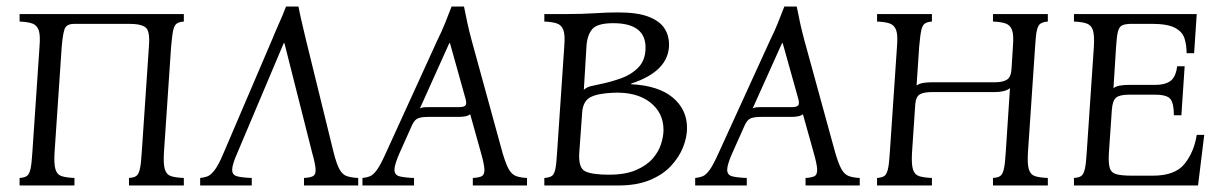

<svg xmlns="http://www.w3.org/2000/svg" viewBox="-20 -568 3731 588"><path d="M504 -425 482 -100Q480 -65 485 -49Q490 -33 504 -28.5Q518 -24 543 -23V0H375V-23Q389 -24 396.5 -28.5Q404 -33 408 -49Q412 -65 414 -100L436 -425Q440 -472 426.5 -483.5Q413 -495 375 -495H208Q187 -495 180 -483.5Q173 -472 169 -425L147 -100Q145 -65 150 -49Q155 -33 169 -28.5Q183 -24 208 -23V0H40V-23Q54 -24 61.5 -28.5Q69 -33 73 -49Q77 -65 79 -100L101 -425Q104 -460 98.5 -475.5Q93 -491 79 -496Q65 -501 40 -502V-525H543V-502Q529 -501 521.5 -496Q514 -491 510.5 -475.5Q507 -460 504 -425Z M707 -100Q691 -64 691 -48Q691 -32 706.5 -28Q722 -24 751 -23V0H593V-23Q605 -24 615.5 -28Q626 -32 638 -48Q650 -64 665 -100L813 -446Q824 -473 835 -497.5Q846 -522 856 -548H894Q899 -522 905 -497Q911 -472 917 -446L1002 -100Q1011 -65 1020 -49Q1029 -33 1042.5 -28.5Q1056 -24 1077 -23V0H911V-23Q930 -24 938.5 -28.5Q947 -33 946.5 -49Q946 -65 936 -100L851 -436H849Z M1519 -100Q1529 -66 1538 -50Q1547 -34 1560 -29Q1573 -24 1594 -23V0H1428V-23Q1447 -24 1455.5 -28.5Q1464 -33 1463.5 -49Q1463 -65 1453 -100L1420 -218Q1413 -213 1403.5 -211.5Q1394 -210 1384 -210H1292Q1272 -210 1261 -206Q1250 -202 1242 -185L1204 -100Q1188 -64 1188 -48Q1188 -32 1203.5 -28Q1219 -24 1248 -23V0H1090V-23Q1102 -24 1112.5 -28Q1123 -32 1134.5 -48Q1146 -64 1162 -100L1320 -446Q1333 -472 1343 -497Q1353 -522 1363 -548H1401Q1406 -522 1411.5 -497Q1417 -472 1424 -446ZM1387 -240Q1402 -240 1406 -246Q1410 -252 1405 -268L1358 -436H1356L1266 -236Q1272 -239 1279 -239.5Q1286 -240 1294 -240Z M1647 0V-23Q1661 -24 1669 -28.5Q1677 -33 1680.5 -49Q1684 -65 1686 -100L1708 -425Q1711 -460 1705.5 -475.5Q1700 -491 1686 -496Q1672 -501 1647 -502V-525H1716Q1763 -525 1802 -527.5Q1841 -530 1872 -530Q1933 -530 1967 -516.5Q2001 -503 2015 -481Q2029 -459 2029 -432Q2029 -350 1913 -312V-310Q1996 -306 2040 -269.5Q2084 -233 2084 -176Q2084 -148 2072 -117.5Q2060 -87 2035 -60Q2010 -33 1970 -16.5Q1930 0 1874 0ZM1768 -293Q1777 -301 1789 -304Q1801 -307 1821 -311Q1850 -317 1881.5 -328Q1913 -339 1935 -361.5Q1957 -384 1957 -422Q1957 -497 1858 -497Q1809 -497 1793.5 -478.5Q1778 -460 1776 -425ZM1845 -33Q1895 -33 1927.5 -47Q1960 -61 1978.5 -82Q1997 -103 2004.5 -127Q2012 -151 2012 -170Q2012 -223 1970.5 -255Q1929 -287 1858 -284Q1811 -282 1788.5 -270.5Q1766 -259 1763 -225L1754 -100Q1751 -54 1772 -43.5Q1793 -33 1845 -33Z M2538 -100Q2548 -66 2557 -50Q2566 -34 2579 -29Q2592 -24 2613 -23V0H2447V-23Q2466 -24 2474.5 -28.5Q2483 -33 2482.5 -49Q2482 -65 2472 -100L2439 -218Q2432 -213 2422.5 -211.5Q2413 -210 2403 -210H2311Q2291 -210 2280 -206Q2269 -202 2261 -185L2223 -100Q2207 -64 2207 -48Q2207 -32 2222.5 -28Q2238 -24 2267 -23V0H2109V-23Q2121 -24 2131.5 -28Q2142 -32 2153.5 -48Q2165 -64 2181 -100L2339 -446Q2352 -472 2362 -497Q2372 -522 2382 -548H2420Q2425 -522 2430.5 -497Q2436 -472 2443 -446ZM2406 -240Q2421 -240 2425 -246Q2429 -252 2424 -268L2377 -436H2375L2285 -236Q2291 -239 2298 -239.5Q2305 -240 2313 -240Z M3150 -425 3128 -100Q3126 -65 3131 -49Q3136 -33 3150 -28.5Q3164 -24 3189 -23V0H3021V-23Q3035 -24 3042.5 -28.5Q3050 -33 3054 -49Q3058 -65 3060 -100L3073 -298Q3058 -286 3026 -286H2834Q2809 -286 2797 -279Q2785 -272 2783 -249L2773 -100Q2771 -65 2776 -49Q2781 -33 2795 -28.5Q2809 -24 2834 -23V0H2666V-23Q2680 -24 2687.5 -28.5Q2695 -33 2699 -49Q2703 -65 2705 -100L2727 -425Q2730 -460 2724.5 -475.5Q2719 -491 2705 -496Q2691 -501 2666 -502V-525H2834V-502Q2820 -501 2812.5 -496Q2805 -491 2801.5 -475.5Q2798 -460 2795 -425L2787 -306Q2795 -312 2807 -314Q2819 -316 2834 -316H3026Q3052 -316 3064.5 -324.5Q3077 -333 3078 -360L3082 -425Q3085 -460 3079.5 -475.5Q3074 -491 3060 -496Q3046 -501 3021 -502V-525H3189V-502Q3175 -501 3167 -496Q3159 -491 3155.5 -475.5Q3152 -460 3150 -425Z M3269 0V-23Q3283 -24 3290.5 -28.5Q3298 -33 3302 -49Q3306 -65 3308 -100L3330 -425Q3332 -460 3327 -475.5Q3322 -491 3308 -496Q3294 -501 3269 -502V-525H3645L3637 -405H3614Q3614 -430 3607.5 -450.5Q3601 -471 3578 -483Q3555 -495 3507 -495H3447Q3428 -495 3418 -491Q3408 -487 3404 -472.5Q3400 -458 3398 -425L3390 -298Q3398 -304 3410 -306Q3422 -308 3437 -308H3518Q3548 -308 3564.5 -320Q3581 -332 3585 -365H3608L3598 -215H3575Q3575 -251 3564.5 -264.5Q3554 -278 3518 -278H3437Q3409 -278 3398 -269Q3387 -260 3385 -231L3376 -100Q3374 -67 3379 -52.5Q3384 -38 3400.5 -34Q3417 -30 3447 -30H3511Q3579 -30 3608 -66.5Q3637 -103 3645 -155H3668L3649 0Z"/></svg>

Font: Bona Nova SC
Style: Italic
Weight: 400
Italic angle: -4°
Designer: Mateusz Machalski
Foundry: Capitalics
Version: Version 4.001; ttfautohint (v1.8.4.7-5d5b)